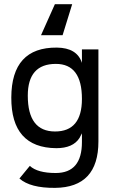

<svg xmlns="http://www.w3.org/2000/svg" viewBox="-20 -701 558 921"><path d="M243.2 -680.7 176.8 -532.2H280.3L326.2 -680.7ZM452.1 -22.5Q452.1 198.2 244.1 200.2Q125 201.2 73.2 155.3L123 94.7Q160.2 128.9 247.1 128.9Q373 128.9 373 -19.5V-61.5L361.3 -39.1Q330.1 9.8 250 9.8Q33.2 7.8 34.2 -233.4Q35.2 -474.6 252.9 -472.7Q349.6 -471.7 373 -399.4V-463.9H452.1ZM244.1 -70.3Q373 -70.3 373 -226.6Q373 -394.5 248 -394.5Q113.3 -394.5 113.3 -242.2Q113.3 -70.3 244.1 -70.3Z"/></svg>

Font: BF_TEXT
Style: Regular
Weight: 400
Foundry: EA DICE
Version: Version 1.404